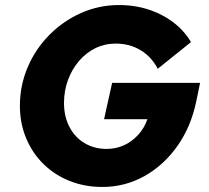

<svg xmlns="http://www.w3.org/2000/svg" viewBox="-20 -731 830 762"><path d="M386 11Q316 11 256 -13Q196 -37 152 -80.5Q108 -124 83.5 -183Q59 -242 59 -311Q59 -392 90 -464.5Q121 -537 176 -592.5Q231 -648 302 -679.5Q373 -711 453 -711Q545 -711 621.5 -671.5Q698 -632 738 -564L606 -458Q582 -505 538.5 -531.5Q495 -558 439 -558Q396 -558 359 -540Q322 -522 294 -489.5Q266 -457 250 -414Q234 -371 234 -322Q234 -269 255.5 -227.5Q277 -186 315.5 -163Q354 -140 403 -140Q440 -140 472 -154.5Q504 -169 528.5 -196Q553 -223 565 -258H393L425 -402H774L759 -329Q738 -228 684 -151.5Q630 -75 553 -32Q476 11 386 11Z"/></svg>

Font: Red Hat Text VF
Style: Italic
Weight: 300
Italic angle: -12°
Designer: Pentagram, MCKL
Foundry: Pentagram, MCKL
Version: Version 1.023